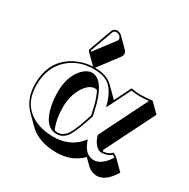

<svg xmlns="http://www.w3.org/2000/svg" viewBox="-167 -835 1039 1055"><g transform="rotate(30 352.0 -307.5)"><path d="M282.2 -682.1Q298.8 -681.2 311.5 -668.9L368.2 -612.3Q378.9 -600.6 379.4 -587.4Q378.4 -578.1 374.5 -572.3L282.7 -450.2Q278.8 -445.8 276.4 -443.8H276.9Q353 -443.4 392.6 -404.3L449.2 -347.7Q452.6 -343.8 455.6 -341.3L507.8 -445.8Q546.4 -439.9 564.9 -439.9Q594.2 -439.9 642.1 -444.8L698.7 -388.7L541.5 -74.2Q542.5 -69.8 543.9 -66.9Q579.1 -68.4 597.2 -90.3Q609.9 -87.4 628.9 -70.3L685.5 -13.7Q637.7 65.9 581.5 66.4Q545.9 65.4 521.5 42L483.4 3.9Q421.9 66.4 324.7 66.4Q211.4 65.9 149.4 4.4L92.8 -52.2Q36.6 -109.9 36.1 -202.1Q36.1 -353 156.2 -415Q207.5 -440.9 265.6 -443.8Q262.7 -445.8 260.7 -447.3L204.1 -503.4Q200.2 -508.3 200.2 -513.2Q200.7 -516.6 202.1 -522L253.9 -665Q261.2 -681.2 282.2 -682.1ZM390.1 -206.1 381.8 -241.2Q368.7 -303.2 347.2 -343.3Q339.8 -345.2 333.5 -345.2Q297.9 -345.2 266.6 -296.4Q232.9 -243.2 232.4 -169.4Q232.9 -88.9 257.3 -34.7Q266.6 -32.2 275.9 -32.2Q292 -32.2 304.9 -39.6Q317.9 -46.9 326.9 -56.9Q335.9 -66.9 345.9 -87.9Q356 -108.9 361.6 -123.5Q367.2 -138.2 377 -167.5ZM276.9 -434.1Q181.2 -434.1 115.7 -375.5Q46.4 -312 45.9 -202.1Q45.9 -80.6 140.1 -28.8Q193.4 -0.5 268.1 0Q370.1 -1 428.2 -69.3L439.5 -82.5L445.3 -66.4Q470.2 -1 524.9 0Q573.7 -1.5 616.2 -68.4Q607.4 -75.2 600.6 -78.6Q578.1 -57.1 540 -57.1Q514.6 -57.1 492.7 -89.8Q481.4 -107.4 475.6 -128.4L474.6 -131.8L625 -433.6Q585.4 -430.2 564.9 -430.2Q545.4 -430.7 513.7 -435.1L438.5 -285.2L431.6 -309.1Q407.2 -390.1 362.3 -415.5Q328.6 -434.1 276.9 -434.1ZM400.4 -205.6 386.2 -164.6Q356.4 -77.1 335.9 -51.8Q310.5 -22.5 275.9 -22Q199.2 -22 174.3 -141.1Q166 -182.1 166 -226.1Q166 -327.1 220.2 -383.3Q248.5 -411.6 276.9 -412.1Q343.3 -412.1 380.9 -286.1Q387.2 -265.1 391.6 -243.2ZM282.2 -671.9Q268.6 -670.9 263.2 -661.6L211.4 -518.6Q210.4 -515.6 210 -512.7Q211.9 -510.3 214.4 -509.3Q216.3 -511.2 217.8 -513.2L310.1 -635.3Q313 -639.6 313 -644Q313 -660.6 293.5 -669.4Q287.6 -671.9 282.2 -671.9Z"/></g></svg>

Font: Linux Biolinum Shadow O
Style: Bold
Weight: 700
Designer: Philipp H. Poll
Foundry: Philipp H. Poll
Version: Version 0.9.2